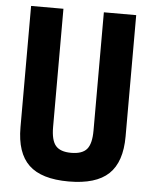

<svg xmlns="http://www.w3.org/2000/svg" viewBox="-53 -774 656 828"><g transform="rotate(5 275.0 -360.0)"><path d="M275 10Q157 10 102.5 -42Q48 -94 48 -205V-730H188V-218Q188 -161 208 -137.5Q228 -114 275 -114Q323 -114 343 -137.5Q363 -161 363 -218V-730H503V-205Q503 -94 448 -42Q393 10 275 10Z"/></g></svg>

Font: M PLUS Code Latin SemiExpanded
Style: Bold
Weight: 700
Width: 6
Designer: Coji Morishita
Foundry: UNDERFOREST DESIGN
Version: Version 1.002; ttfautohint (v1.8.3)